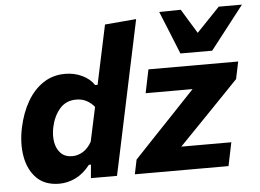

<svg xmlns="http://www.w3.org/2000/svg" viewBox="-54 -842 1257 927"><g transform="rotate(-5 575.0 -379.0)"><path d="M197.5 13.5Q128 13.5 88 -26.5Q48 -66.5 36.2 -131.5Q24.5 -196.5 40.5 -272Q55.5 -343 87 -397.2Q118.5 -451.5 164.8 -482Q211 -512.5 270.5 -512.5Q315 -512.5 352.8 -494.5Q390.5 -476.5 410.5 -446H422.5L432.5 -493.5Q445.5 -554 458 -613.2Q470.5 -672.5 483.5 -733L635.5 -746Q623 -687 609.8 -624.5Q596.5 -562 582 -493.5L523.5 -216.5Q510 -153 499.5 -103.2Q489 -53.5 477.5 0H351L357 -65H347Q315 -24 276.5 -5.2Q238 13.5 197.5 13.5ZM271.5 -113.5Q298.5 -113.5 323.2 -128.8Q348 -144 365.5 -175.5L401 -341Q385.5 -360 363.8 -372Q342 -384 313 -384Q263 -384 232.8 -348.5Q202.5 -313 191.5 -260.5Q183.5 -222.5 189.2 -189Q195 -155.5 215.5 -134.5Q236 -113.5 271.5 -113.5ZM564 0 578.5 -70Q624.5 -119 668.2 -165Q712 -211 751 -252L877.5 -385.5H650L673.5 -499H1108.5L1091 -415.5Q1059 -382 1013.5 -335Q968 -288 926.5 -245L799 -113.5H1041.5L1018 0ZM834 -562Q813 -614.5 791.8 -666.5Q770.5 -718.5 749.5 -770.5L854 -772Q871.5 -743 889.5 -713.5Q907.5 -684 926 -654Q954.5 -684 982.5 -713Q1010.5 -742 1038 -771H1150.5Q1068.5 -666.5 988 -562Z"/></g></svg>

Font: Commissioner
Style: Bold Italic
Weight: 700
Italic angle: -12°
Designer: Kostas Bartsokas
Foundry: Kostas Bartsokas
Version: Version 1.000; ttfautohint (v1.8.3)